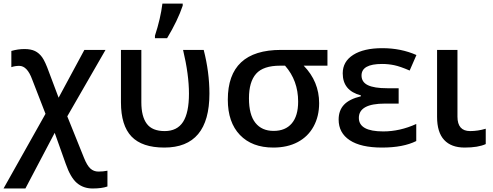

<svg xmlns="http://www.w3.org/2000/svg" viewBox="-37 -821 2774 1081"><path d="M238.8 -415 293 -271 438 -540H557.1L341.8 -166L436 67.9Q453.1 110.8 471.9 127.9Q490.7 145 517.1 145Q543.5 145 567.9 140.1V229Q536.1 240.2 484.4 240.2Q432.6 240.2 396.2 209.5Q359.9 178.7 333 101.1L271 -73.2L106 240.2H-17.1L219.2 -180.2L144 -374Q116.2 -450.2 71.3 -450.2Q47.9 -450.2 26.9 -442.9V-534.2Q64.5 -544.9 100.6 -544.9Q136.7 -544.9 159.9 -533.7Q183.1 -522.5 200.2 -498.8Q217.3 -475.1 238.8 -415Z M1142.1 -293.9Q1142.1 9.8 888.2 9.8Q763.2 9.8 703.6 -52.2Q644 -114.3 644 -245.1V-540H758.8V-245.1Q758.8 -165 789.6 -124Q820.3 -83 890.1 -83Q960.4 -83 993.7 -134.8Q1026.9 -186.5 1026.9 -293.9Q1026.9 -400.9 993.7 -540H1109.9Q1142.1 -414.6 1142.1 -293.9ZM991.7 -800.8V-789.1Q963.4 -705.1 903.8 -606H835.4V-620.1Q867.2 -717.3 877.4 -800.8Z M1641.6 -249Q1641.6 -367.7 1567.9 -451.2H1540Q1445.3 -451.2 1405 -405.8Q1364.7 -360.4 1364.7 -267.6Q1364.7 -174.8 1400.9 -129.4Q1437 -84 1503.4 -84Q1569.8 -84 1605.7 -126.2Q1641.6 -168.5 1641.6 -249ZM1759.8 -240.2Q1759.8 -166 1728.5 -108.9Q1697.3 -51.8 1639.2 -21Q1581.1 9.8 1502 9.8Q1381.8 9.8 1313.7 -61.3Q1245.6 -132.3 1245.6 -259.8Q1245.6 -540 1544.9 -540H1806.6V-451.2H1672.9Q1759.8 -361.8 1759.8 -240.2Z M2130.4 -237.8Q1983.4 -237.8 1983.4 -157.2Q1983.4 -81.1 2120.6 -81.1Q2214.8 -81.1 2306.6 -123V-26.9Q2232.9 9.8 2113.8 9.8Q1994.6 9.8 1932.1 -31.5Q1869.6 -72.8 1869.6 -147.9Q1869.6 -199.2 1899.7 -231.2Q1929.7 -263.2 1994.6 -278.8V-284.2Q1892.6 -310.5 1892.6 -408.2Q1892.6 -474.6 1951.9 -512.2Q2011.2 -549.8 2115.7 -549.8Q2220.2 -549.8 2307.6 -511.2L2269.5 -423.8Q2215.3 -447.3 2181.9 -454.1Q2148.4 -460.9 2113.8 -460.9Q1998.5 -460.9 1998.5 -396Q1998.5 -358.9 2033.9 -341.6Q2069.3 -324.2 2143.6 -324.2H2207.5V-237.8Z M2423.8 -163.1V-540H2538.6V-164.1Q2538.6 -83 2609.9 -83Q2653.3 -83 2697.8 -96.2V-9.8Q2655.3 9.8 2579.1 9.8Q2503.4 9.8 2463.6 -33.2Q2423.8 -76.2 2423.8 -163.1Z"/></svg>

Font: OpenSans-Semibold
Style: Regular
Weight: 600
Foundry: Ascender Corporation
Version: Version 1.10